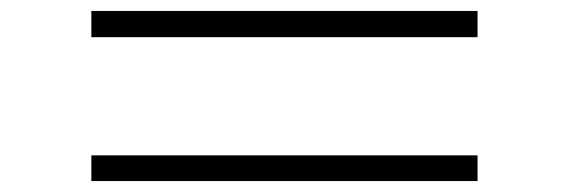

<svg xmlns="http://www.w3.org/2000/svg" viewBox="-20 -543 1040 351"><path d="M147 -475V-523H853V-475ZM147 -212V-259H853V-212Z"/></svg>

Font: Zen Old Mincho Medium
Style: Regular
Weight: 500
Designer: Yoshimichi Ohira
Foundry: Positype
Version: Version 1.500